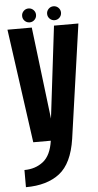

<svg xmlns="http://www.w3.org/2000/svg" viewBox="-61 -735 514 1003"><g transform="rotate(-5 195.5 -233.5)"><path d="M92 0 9 -597.5H136.5L195 -115L253 -597.5H381L296 0Q277 127.5 210.8 179Q144.5 230.5 33.5 230.5V140.5Q91 140.5 132 108.5Q173 76.5 184 0ZM128 -625.5Q113 -625.5 102.2 -636.2Q91.5 -647 91.5 -662Q91.5 -677 102.2 -687.8Q113 -698.5 128 -698.5Q143 -698.5 153.8 -687.8Q164.5 -677 164.5 -662Q164.5 -647 153.8 -636.2Q143 -625.5 128 -625.5ZM259 -625.5Q244 -625.5 233.2 -636.2Q222.5 -647 222.5 -662Q222.5 -677 233.2 -687.8Q244 -698.5 259 -698.5Q274 -698.5 284.8 -687.8Q295.5 -677 295.5 -662Q295.5 -647 284.8 -636.2Q274 -625.5 259 -625.5Z"/></g></svg>

Font: Anybody Condensed SemiBold
Style: Regular
Weight: 600
Width: 3
Designer: Tyler Finck
Foundry: Etcetera Type Company
Version: Version 1.010; ttfautohint (v1.8.3) -l 8 -r 50 -G 200 -x 14 